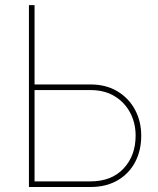

<svg xmlns="http://www.w3.org/2000/svg" viewBox="-20 -748 631 768"><path d="M108.4 -410.2H341.8Q404.3 -410.2 450 -382.6Q495.6 -355 520.3 -308.6Q544.9 -262.2 544.9 -205.6Q544.9 -145.5 520.3 -99.1Q495.6 -52.7 450 -26.4Q404.3 0 341.8 0H95.7V-727.5H118.2V-22.5H341.8Q426.3 -22.5 474.4 -74Q522.5 -125.5 522.5 -205.6Q522.5 -255.9 500.7 -297.1Q479 -338.4 438.7 -363Q398.4 -387.7 341.8 -387.7H108.4Z"/></svg>

Font: Inter 24pt Thin
Style: Regular
Weight: 250
Designer: Rasmus Andersson
Foundry: rsms
Version: Version 4.001;git-66647c0bb